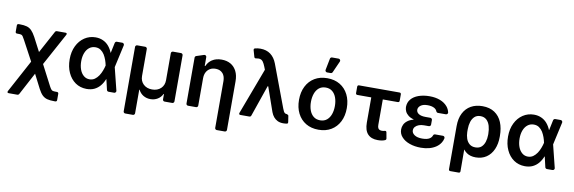

<svg xmlns="http://www.w3.org/2000/svg" viewBox="-63 -1322 6179 2068"><g transform="rotate(10 3026.5 -288.0)"><path d="M55.8 190.7Q55.8 186.8 58.6 181.1L250 -174L132.8 -392.4Q119.7 -416.9 111.2 -429Q103.3 -439.6 93 -442.5Q82.7 -445.3 59.3 -445.3H48.3Q39.8 -445.3 35.2 -449.9Q30.5 -454.5 30.5 -463.1V-531.2Q30.5 -539.8 35.2 -544.4Q39.8 -549 48.3 -549H59.3Q107.2 -549 137.4 -540.1Q167.3 -531.6 190 -508.7Q212.7 -485.8 236.5 -441.8L315.3 -290.8L446.4 -533Q452.8 -545.5 467.3 -545.5H560Q567.5 -545.5 571.6 -542.3Q575.6 -539.1 575.6 -533.7Q575.6 -529.8 572.8 -524.1L380.7 -171.2L495.7 50.1Q508.2 73.5 516.3 83.1Q524.1 93 535.2 95.9Q546.2 98.7 569.2 98.7H579.9Q588.4 98.7 593 103.3Q597.7 108 597.7 116.5V184.7Q597.7 193.2 593 197.8Q588.4 202.4 579.9 202.4H569.2Q522 202.4 490.4 194.2Q459.9 185.7 437.3 163.7Q414.8 141.7 392.4 99.1L314.3 -53.6L185 189.6Q178.3 202.4 164.1 202.4H71.4Q63.9 202.4 59.8 199.2Q55.8 196 55.8 190.7Z M765.3 -25.2Q712.7 -61.8 683.6 -125.7Q654.1 -188.9 654.1 -272.7Q654.1 -355.5 685 -418.3Q715.6 -481.2 769.2 -517Q823.2 -552.6 889.6 -552.6Q935.7 -552.6 971.9 -535.5Q1007.5 -519.5 1034.1 -488.3Q1060.4 -457 1076 -417.6H1078.1L1101.6 -528.8Q1103.3 -535.9 1109 -540.7Q1114.7 -545.5 1121.8 -545.5H1181.8Q1190.3 -545.5 1196.4 -539.2Q1202.4 -533 1202.4 -524.5Q1202.4 -521.7 1202.1 -520.2L1147 -272.7L1208.5 -25.6Q1209.2 -22 1209.2 -20.6Q1209.2 -12.1 1203.1 -5.9Q1197.1 0.4 1188.2 0.4H1127.5Q1120.4 0.4 1114.5 -4.3Q1108.7 -8.9 1107.2 -16L1081 -128.6H1078.5Q1062.5 -87.7 1036.6 -56.1Q1010.3 -24.1 973.4 -6Q936.8 11.7 886.4 11.7Q817.1 10.7 765.3 -25.2ZM795.1 -181.8Q810 -141.7 837.7 -118.6Q864.7 -95.9 900.9 -95.9Q933.2 -95.9 958.1 -112.9Q982.2 -130 1000.7 -157.3Q1019.2 -185.7 1029.8 -214.8Q1041.2 -244 1047.2 -271.3L1047.6 -272.7L1047.2 -274.1Q1042.3 -299.4 1031.6 -330.6Q1021 -360.4 1005 -387.1Q988.6 -413.4 964.1 -430.4Q940 -447.1 906.2 -447.1Q867.5 -447.1 839.1 -424.7Q811.1 -403.1 795.5 -363.3Q780.2 -324.2 780.2 -273.1Q780.2 -222.3 795.1 -181.8Z M1324.6 179.3V-524.9Q1324.6 -533.4 1330.6 -539.4Q1336.6 -545.5 1345.2 -545.5H1432.2Q1440.7 -545.5 1446.9 -539.4Q1453.1 -533.4 1453.1 -524.9V-229.4Q1453.1 -174.4 1489.3 -139.6Q1525.2 -105.1 1584.5 -105.1Q1643.1 -105.1 1679.7 -139.9Q1715.6 -174.4 1715.6 -229.4V-524.9Q1715.6 -533.4 1721.6 -539.4Q1727.6 -545.5 1736.2 -545.5H1823.5Q1832 -545.5 1838.2 -539.4Q1844.5 -533.4 1844.5 -524.9V-20.6Q1844.5 -12.1 1838.2 -6Q1832 0 1823.5 0H1740.1Q1731.5 0 1725.5 -6Q1719.5 -12.1 1719.5 -20.6V-78.8H1715.2Q1697.1 -41.2 1661.9 -20.2Q1627.1 0.4 1584.5 0.4Q1541.5 0.4 1506.7 -20.2Q1471.6 -41.2 1453.5 -78.8H1449.2V179.3Q1449.2 187.9 1443 193.9Q1436.8 199.9 1428.3 199.9H1345.2Q1336.6 199.9 1330.6 193.9Q1324.6 187.9 1324.6 179.3Z M2326.3 183.9V-327.1Q2326.3 -332 2325.6 -340.6Q2322.8 -382.1 2302.2 -408L2301.5 -408.7L2300.4 -410.2Q2297.9 -412.6 2297.9 -412.6Q2272 -441.8 2226.2 -443.5H2220.2Q2185.4 -443.5 2160.5 -429Q2134.6 -414.1 2119.7 -386.4Q2104.8 -358.7 2104.8 -319.2V-20.6Q2104.8 -12.1 2098.7 -6Q2092.7 0 2083.8 0H1996.8Q1988.3 0 1982.2 -6Q1976.2 -12.1 1976.2 -20.6V-522.4Q1976.2 -529.1 1980.1 -534.6Q1984 -540.1 1990.4 -542.3L2071.7 -568.9Q2074.9 -570 2078.5 -570Q2087 -570 2093 -563.9Q2099.1 -557.9 2099.1 -549.4V-456.3Q2099.1 -454.9 2100.3 -453.7Q2101.6 -452.4 2103 -452.4Q2105.5 -452.4 2106.5 -454.9Q2106.5 -455.3 2107.2 -456.7L2108.3 -459.2L2109.7 -462.4L2110.8 -464.5L2112.6 -467.7L2113.6 -469.8Q2114 -470.5 2114.3 -471.2Q2114.7 -471.9 2115.4 -472.7Q2116.1 -474.1 2116.8 -474.8Q2117.2 -475.9 2118.6 -478L2119.7 -480.1L2121.8 -482.6Q2122.5 -484 2123.2 -484.7Q2123.2 -485.1 2125 -487.6L2126.4 -489.3L2128.6 -492.2L2130.3 -494L2132.5 -496.8Q2133.2 -497.2 2133.9 -498.6Q2135.3 -499.6 2136.4 -501.1Q2136.4 -501.1 2138.1 -502.8L2140.6 -505.3L2142 -506.7L2144.9 -509.2L2146.7 -510.7Q2146.7 -510.7 2149.5 -513.5L2150.9 -514.6L2154.1 -517.4L2155.5 -518.5Q2157 -519.2 2159.8 -521.3L2160.5 -522L2165.5 -525.2Q2206.7 -552.2 2268.1 -552.2Q2324.6 -552.2 2366.5 -528.4Q2403.8 -506.7 2425.4 -469.5Q2426.1 -468 2431.8 -458.1Q2454.9 -412.6 2454.9 -347.7V183.9Q2454.9 192.5 2448.7 198.5Q2442.5 204.5 2433.9 204.5H2346.9Q2338.4 204.5 2332.4 198.5Q2326.3 192.5 2326.3 183.9Z M2976.6 -4.3Q2927.2 -28.1 2904.1 -89.8L2811.1 -355.8H2804.7L2686.8 -14.6Q2681.8 0 2666.5 0H2569.6Q2562.1 0 2558.1 -3.4Q2554 -6.7 2554 -12.8Q2554 -16.7 2555.4 -20.6L2744.7 -525.2L2732.2 -557.2Q2719.1 -590.2 2706.3 -608Q2697.4 -620.4 2685.5 -626.4Q2673.7 -632.5 2657 -632.5Q2643.8 -632.5 2631 -629.6Q2626.8 -628.9 2625 -628.9Q2612.6 -628.9 2608.7 -642L2588.8 -711.3Q2587.7 -715.2 2587.7 -718Q2587.7 -723.7 2590.9 -727.8Q2594.1 -731.9 2600.1 -733.3Q2628.2 -740.8 2658 -740.8Q2724.8 -740.8 2769.7 -707.2Q2814.6 -673.7 2838.4 -611.2L3012.1 -147.7Q3020.2 -127.1 3025.4 -117.5Q3030.5 -108 3038.7 -101.9Q3046.9 -95.9 3060.4 -95.9Q3067.8 -93.8 3073.3 -89.8Q3078.8 -85.9 3079.5 -80.3L3089.5 -15.3Q3089.8 -13.5 3089.8 -9.9Q3089.8 2.8 3079.2 5Q3059.7 8.5 3038.7 8.5Q3002.8 8.5 2976.6 -4.3Z M3162.6 -270.6Q3162.6 -355.1 3194.8 -418.7Q3226.9 -482.2 3285.5 -517.4Q3344.1 -552.6 3424 -552.6Q3503.9 -552.6 3562.5 -517.4Q3621.1 -482.2 3653.2 -418.7Q3685.4 -355.1 3685.4 -270.6Q3685.4 -186.1 3653.2 -122.9Q3621.1 -59.7 3562.5 -24.5Q3503.9 10.7 3424 10.7Q3344.1 10.7 3285.5 -24.5Q3226.9 -59.7 3194.8 -122.9Q3162.6 -186.1 3162.6 -270.6ZM3555 -271Q3555 -321 3540.7 -361.7Q3526.3 -402.3 3497.2 -426.5Q3468 -450.6 3424.7 -450.6Q3380.3 -450.6 3351 -426.5Q3321.7 -402.3 3307.4 -361.7Q3293 -321 3293 -271Q3293 -221.2 3307.4 -180.8Q3321.7 -140.3 3351 -116.3Q3380.3 -92.3 3424.7 -92.3Q3468 -92.3 3497.2 -116.3Q3526.3 -140.3 3540.7 -180.8Q3555 -221.2 3555 -271ZM3388.5 -634.2Q3388.5 -625.7 3394.5 -619.5Q3400.6 -613.3 3409.1 -613.3H3448.9Q3454.9 -613.3 3460 -616.7Q3465.2 -620 3468 -625.7L3524.5 -752.1Q3526.3 -756.7 3526.3 -760.3Q3526.3 -768.8 3520.2 -775Q3514.2 -781.2 3505.3 -781.2H3433.9Q3426.5 -781.2 3420.8 -776.5Q3415.1 -771.7 3413.7 -764.6L3388.8 -638.1Q3388.5 -636.7 3388.5 -634.2Z M3924.7 -156.2V-431.1H3773.1Q3764.6 -431.1 3759.9 -435.7Q3755.3 -440.3 3755.3 -448.9V-518.1Q3755.3 -526.6 3759.9 -531.2Q3764.6 -535.9 3773.1 -535.9H4214.8Q4223.4 -535.9 4228 -531.2Q4232.6 -526.6 4232.6 -518.1V-448.9Q4232.6 -440.3 4228 -435.7Q4223.4 -431.1 4214.8 -431.1H4050.8V-154.1Q4050.8 -129.6 4057.5 -117.5Q4063.9 -106.2 4074.6 -101.6Q4085.2 -96.9 4100.1 -96.9Q4115.1 -96.9 4129.6 -101.2Q4133.5 -102.3 4136.4 -102.3Q4148.1 -102.3 4150.9 -88.1L4162.3 -25.2Q4162.6 -23.4 4162.6 -19.9Q4162.6 -8.2 4151.3 -3.6Q4133.2 3.9 4114.7 6.9Q4096.2 9.9 4071.7 9.9Q4000 9.9 3962.4 -31.1Q3924.7 -72.1 3924.7 -156.2Z M4420.5 -9.6Q4365.4 -28.8 4333.5 -64.6Q4301.1 -99.4 4301.1 -148.4Q4301.1 -174.4 4312.5 -199.2Q4323.9 -224.1 4348.4 -242.9Q4372.9 -262.8 4413.4 -273.8L4418 -274.9Q4379.6 -286.6 4355.8 -305Q4332 -323.9 4321.4 -347.3Q4311.1 -369.7 4310.4 -394.2Q4311.1 -445 4340.6 -479.8Q4369.3 -514.6 4422.6 -533.7Q4475.9 -552.6 4543.3 -552.6Q4606.9 -552.6 4657 -533.4Q4707.4 -514.2 4737.6 -478Q4759.6 -451.7 4767.8 -416.9Q4768.5 -413.4 4768.5 -411.9Q4768.5 -403.8 4762.4 -397.5Q4756.4 -391.3 4747.5 -391.3H4660.9Q4654.5 -391.3 4649.1 -395.1Q4643.8 -398.8 4641.3 -404.8Q4633.2 -425.8 4611.9 -437.9Q4583.8 -453.8 4538 -453.8Q4489 -453.8 4462.7 -434.3Q4436.1 -414.8 4435.4 -386.4Q4436.1 -358.3 4462 -342Q4488.3 -325.3 4536.9 -325.3H4589.5Q4598 -325.3 4604 -319.2Q4610.1 -313.2 4610.1 -304.7V-254.3Q4610.1 -245.7 4604 -239.7Q4598 -233.7 4589.5 -233.7H4536.9Q4506 -233.7 4481.5 -224.8Q4456.3 -215.6 4441.8 -199.2Q4426.8 -182.9 4426.8 -159.4Q4426.8 -130 4457 -109.7Q4486.9 -89.5 4540.5 -89.5Q4594.1 -89.5 4621.4 -106.9Q4643.5 -120.7 4651.3 -144.2Q4653.4 -150.6 4658.9 -154.3Q4664.4 -158 4671.2 -158H4756.7Q4765.3 -158 4771.3 -152Q4777.3 -146 4777.3 -137.4Q4777.3 -134.2 4777 -132.8Q4771.7 -107.2 4758.5 -86.3Q4739 -54.7 4707.4 -33.7Q4675.8 -12.4 4633.5 -1.1Q4592 9.9 4544 9.9Q4474.8 9.9 4420.5 -9.6Z M4883.5 185.4V-285.5Q4883.5 -370.4 4913.4 -428.3Q4943.2 -486.2 4996.6 -516.2Q5050.1 -546.2 5121.8 -546.2Q5201.3 -546.2 5255 -510.3Q5308.6 -474.4 5334.9 -410.7Q5361.2 -346.9 5361.2 -262.8V-252.8Q5361.5 -175.8 5335.2 -115.8Q5308.6 -55.8 5259.4 -22.9Q5210.2 9.9 5143.5 9.9Q5083.1 9.9 5044 -17.8Q5024.9 -31.2 5008.2 -52.6L5009.2 185.4Q5009.2 193.9 5004.6 198.5Q5000 203.1 4991.5 203.1H4901.3Q4892.8 203.1 4888.1 198.5Q4883.5 193.9 4883.5 185.4ZM5007.5 -243.3Q5008.5 -204.9 5019.9 -171.7Q5031.2 -138.5 5056.3 -117Q5081.3 -95.5 5121.1 -95.5Q5163.4 -95.5 5188.2 -118.3Q5211.6 -139.9 5223 -175.2Q5234.4 -210.6 5234.4 -252.8V-262.8Q5234.4 -308.6 5223 -349.1Q5210.6 -390.3 5184.8 -413.5Q5159.1 -436.8 5119 -436.8Q5079.2 -436.8 5054.3 -413.7Q5030.5 -391.3 5019.2 -355.3Q5007.8 -319.2 5007.5 -276.6Z M5559.7 -25.2Q5507.1 -61.8 5478 -125.7Q5448.5 -188.9 5448.5 -272.7Q5448.5 -355.5 5479.4 -418.3Q5509.9 -481.2 5563.6 -517Q5617.5 -552.6 5683.9 -552.6Q5730.1 -552.6 5766.3 -535.5Q5801.8 -519.5 5828.5 -488.3Q5854.8 -457 5870.4 -417.6H5872.5L5896 -528.8Q5897.7 -535.9 5903.4 -540.7Q5909.1 -545.5 5916.2 -545.5H5976.2Q5984.7 -545.5 5990.8 -539.2Q5996.8 -533 5996.8 -524.5Q5996.8 -521.7 5996.4 -520.2L5941.4 -272.7L6002.8 -25.6Q6003.6 -22 6003.6 -20.6Q6003.6 -12.1 5997.5 -5.9Q5991.5 0.4 5982.6 0.4H5921.9Q5914.8 0.4 5908.9 -4.3Q5903.1 -8.9 5901.6 -16L5875.4 -128.6H5872.9Q5856.9 -87.7 5831 -56.1Q5804.7 -24.1 5767.8 -6Q5731.2 11.7 5680.8 11.7Q5611.5 10.7 5559.7 -25.2ZM5589.5 -181.8Q5604.4 -141.7 5632.1 -118.6Q5659.1 -95.9 5695.3 -95.9Q5727.6 -95.9 5752.5 -112.9Q5776.6 -130 5795.1 -157.3Q5813.6 -185.7 5824.2 -214.8Q5835.6 -244 5841.6 -271.3L5842 -272.7L5841.6 -274.1Q5836.6 -299.4 5826 -330.6Q5815.3 -360.4 5799.4 -387.1Q5783 -413.4 5758.5 -430.4Q5734.4 -447.1 5700.6 -447.1Q5661.9 -447.1 5633.5 -424.7Q5605.5 -403.1 5589.8 -363.3Q5574.6 -324.2 5574.6 -273.1Q5574.6 -222.3 5589.5 -181.8Z"/></g></svg>

Font: DeltaSans SemiBold
Style: Regular
Weight: 600
Designer: Rasmus Andersson
Foundry: rsms
Version: Version 3.012